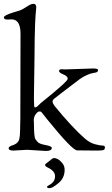

<svg xmlns="http://www.w3.org/2000/svg" viewBox="-20 -780 585 1001"><path d="M215 79C215 84.3 219.3 89 228 93C254 105 267 120.3 267 139C267 159 256.7 174.3 236 185C228.7 189 225 192 225 194C225 198.7 229.7 201 239 201C248.3 201 263.7 192.2 285 174.5C306.3 156.8 317 133.7 317 105C317 91.7 312.8 80 304.5 70C296.2 60 288.3 53.2 281 49.5C273.7 45.8 267.3 44 262 44C256.7 44 250.3 47.7 243 55C239 58.3 233.3 62.7 226 68C218.7 73.3 215 77 215 79ZM40 -679C71.3 -679 87 -654 87 -604L86 -160L85 -116C85 -83.3 83 -61.3 79 -50C75 -38.7 65.3 -30 50 -24C33.3 -19.3 25 -13.7 25 -7C25 1 33 5 49 5L122 1L219 7C239.7 7 250 1.7 250 -9C250 -15 238.8 -20 216.5 -24C194.2 -28 180.2 -33.8 174.5 -41.5C168.8 -49.2 165.7 -53.3 165 -54C159.7 -60.7 157 -88 157 -136L156 -153C156 -165 159.5 -175.7 166.5 -185C173.5 -194.3 179.8 -199 185.5 -199C191.2 -199 194.8 -197.7 196.5 -195C198.2 -192.3 207.7 -180.3 225 -159C313 -50.3 365.3 4 382 4L486 5C502 5 512.8 4.2 518.5 2.5C524.2 0.8 527 -4 527 -12C527 -18 523 -21 515 -21C507 -21 493.8 -23.3 475.5 -28C457.2 -32.7 439 -43 421 -59C377.7 -97 325.7 -153 265 -227C257.7 -237 254 -244.7 254 -250C254 -255.3 256.7 -260.3 262 -265C267.3 -269.7 281.7 -280.8 305 -298.5L353 -335L375.5 -352C381.8 -356.7 386.2 -360 388.5 -362C390.8 -364 393 -365.7 395 -367C422.3 -385.7 447 -396.7 469 -400C475.7 -400.7 481 -402 485 -404C489 -406 491 -409.7 491 -415C491 -420.3 482.3 -423 465 -423L318 -418L300 -419C292 -419 288 -415.7 288 -409C288 -403.7 295.5 -398 310.5 -392C325.5 -386 333 -378.3 333 -369C333 -359.7 286.3 -317.7 193 -243C190.3 -241 185.8 -236.7 179.5 -230C173.2 -223.3 167 -220 161 -220C158.3 -220 157 -234 157 -262V-283L160 -488C160 -547.3 161 -603.3 163 -656C163.7 -674 164.5 -689.2 165.5 -701.5C166.5 -713.8 167.3 -723.2 168 -729.5C168.7 -735.8 169 -739.7 169 -741C169 -753.7 164.7 -760 156 -760C147.3 -760 138.5 -757.2 129.5 -751.5C120.5 -745.8 114 -741.8 110 -739.5C106 -737.2 103.3 -735.5 102 -734.5C100.7 -733.5 98.5 -732.3 95.5 -731C92.5 -729.7 90.8 -728.8 90.5 -728.5C90.2 -728.2 88.2 -727.3 84.5 -726C80.8 -724.7 78.3 -723.8 77 -723.5C75.7 -723.2 71.8 -722 65.5 -720C59.2 -718 53.7 -716.3 49 -715C16.3 -705 0 -696.3 0 -689C0 -681.7 6.7 -678 20 -678Z"/></svg>

Font: Sorts Mill Goudy
Style: Regular
Weight: 400
Version: Version 003.101